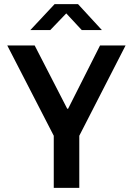

<svg xmlns="http://www.w3.org/2000/svg" viewBox="-20 -905 640 925"><path d="M239 0V-251L15 -686H147L304 -381H308L462 -686H585L362 -251V0ZM126 -760 243 -885H356L471 -760H374L282 -859H317L222 -760Z"/></svg>

Font: Chivo Mono Medium
Style: Regular
Weight: 500
Monospace: yes
Designer: Hector Gatti
Foundry: Omnibus-Type
Version: Version 1.008